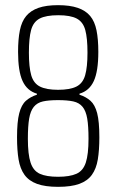

<svg xmlns="http://www.w3.org/2000/svg" viewBox="-20 -716 451 744"><path d="M205 8Q155 8 123.5 -3.5Q92 -15 75 -38.5Q58 -62 52 -98Q46 -134 46 -184Q46 -244 54.5 -277Q63 -310 80.5 -325.5Q98 -341 123 -349V-353Q85 -364 67.5 -402Q50 -440 50 -515Q50 -564 57 -598.5Q64 -633 81.5 -654Q99 -675 129 -685.5Q159 -696 205 -696Q251 -696 281.5 -685.5Q312 -675 329.5 -654Q347 -633 354 -598.5Q361 -564 361 -515Q361 -440 343.5 -402Q326 -364 288 -353V-349Q313 -341 330.5 -325.5Q348 -310 356.5 -277.5Q365 -245 365 -184Q365 -134 359 -98Q353 -62 336 -38.5Q319 -15 287.5 -3.5Q256 8 205 8ZM205 -31Q250 -31 276 -42.5Q302 -54 312.5 -86Q323 -118 323 -178Q323 -227 318 -256.5Q313 -286 300 -302Q287 -318 264 -323Q241 -328 205 -328Q169 -328 146.5 -323Q124 -318 111 -302Q98 -286 93 -256.5Q88 -227 88 -178Q88 -118 98.5 -86Q109 -54 134.5 -42.5Q160 -31 205 -31ZM205 -368Q251 -368 276 -380.5Q301 -393 310 -424.5Q319 -456 319 -512Q319 -568 310.5 -599.5Q302 -631 277.5 -644Q253 -657 206 -657Q158 -657 133.5 -644Q109 -631 100.5 -599.5Q92 -568 92 -512Q92 -456 101 -424.5Q110 -393 135 -380.5Q160 -368 205 -368Z"/></svg>

Font: Saira ExtraCondensed ExtraLight
Style: Regular
Weight: 250
Width: 2
Designer: Hector Gatti with collaboration of the Omnibus-Type team
Foundry: Omnibus-Type
Version: Version 1.101